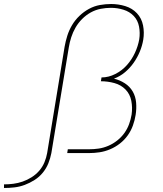

<svg xmlns="http://www.w3.org/2000/svg" viewBox="-192 -763 812 957"><path d="M-172 174V156Q-149 156 -125.5 153Q-102 150 -79 142Q-56 134 -34.5 120.5Q-13 107 3.5 88Q20 69 29.5 46Q39 23 43 0L130 -530Q135 -558 143.5 -585Q152 -612 167 -637.5Q182 -663 204 -684Q226 -705 252 -719Q278 -733 306 -738Q334 -743 362 -743Q398 -743 432.5 -732.5Q467 -722 490.5 -697Q514 -672 521 -636.5Q528 -601 522 -565Q517 -535 505 -506Q493 -477 474.5 -450.5Q456 -424 431 -403Q406 -382 376 -371Q405 -364 430 -348Q455 -332 469.5 -307Q484 -282 486.5 -251Q489 -220 484 -190Q480 -164 470.5 -137.5Q461 -111 444.5 -88Q428 -65 405.5 -47.5Q383 -30 357 -19Q331 -8 304.5 -4Q278 0 252 0H143L146 -19H252Q276 -19 300 -22.5Q324 -26 347.5 -36Q371 -46 392 -62.5Q413 -79 428 -100Q443 -121 451.5 -144.5Q460 -168 464 -192Q469 -227 462.5 -260.5Q456 -294 433.5 -317Q411 -340 378 -349Q345 -358 311 -358L314 -377Q349 -377 382.5 -394Q416 -411 440.5 -438.5Q465 -466 480.5 -499.5Q496 -533 502 -567Q507 -599 501 -630.5Q495 -662 474.5 -683.5Q454 -705 423.5 -714.5Q393 -724 361 -724Q336 -724 310 -719Q284 -714 260.5 -701Q237 -688 217.5 -668.5Q198 -649 184.5 -625.5Q171 -602 163 -577Q155 -552 151 -527L64 0Q59 26 49 51Q39 76 21.5 97.5Q4 119 -19.5 134Q-43 149 -68.5 158.5Q-94 168 -120 171Q-146 174 -172 174Z"/></svg>

Font: Iosevka Curly Thin Extended
Style: Italic
Weight: 100
Width: 7
Italic angle: -9°
Monospace: yes
Designer: Belleve Invis
Foundry: Belleve Invis
Version: Version 11.1.0; ttfautohint (v1.8.3)